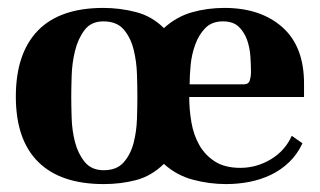

<svg xmlns="http://www.w3.org/2000/svg" viewBox="-20 -455 808 485"><path d="M547 -435Q638 -435 693 -386.5Q748 -338 748 -244V-210H458Q458 -178 463.5 -146Q469 -114 483.5 -88.5Q498 -63 523 -47Q548 -31 587 -31Q628 -31 664 -52.5Q700 -74 717 -112L744 -93Q731 -65 710 -45Q689 -25 663.5 -13Q638 -1 609.5 4.5Q581 10 551 10Q509 10 467.5 -1Q426 -12 394 -41Q362 -10 323.5 0Q285 10 242 10Q133 10 76.5 -46Q20 -102 20 -211Q20 -320 75.5 -377.5Q131 -435 241 -435Q283 -435 323.5 -424.5Q364 -414 394 -384Q426 -413 465 -424Q504 -435 547 -435ZM241 -401Q210 -401 193.5 -379Q177 -357 169.5 -326.5Q162 -296 161 -263.5Q160 -231 160 -210Q160 -188 161 -156.5Q162 -125 169.5 -96Q177 -67 194 -46Q211 -25 242 -25Q275 -25 292.5 -45Q310 -65 317.5 -94Q325 -123 326 -155Q327 -187 327 -211Q327 -235 326 -267.5Q325 -300 317.5 -330Q310 -360 292.5 -380.5Q275 -401 241 -401ZM543 -401Q515 -401 498.5 -384Q482 -367 473 -342Q464 -317 461.5 -290Q459 -263 459 -242H596Q608 -242 611 -252Q614 -262 614 -271Q614 -290 612.5 -312.5Q611 -335 604 -354.5Q597 -374 583 -387.5Q569 -401 543 -401Z"/></svg>

Font: Gamine
Style: Bold
Weight: 700
Designer: Tapiwanashe Sebastian Garikayi
Version: Version 1.000